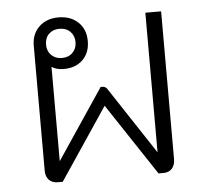

<svg xmlns="http://www.w3.org/2000/svg" viewBox="-45 -607 705 655"><g transform="rotate(-5 307.5 -280.0)"><path d="M529 -550V-44Q529 -24 518.5 -12Q508 0 489 0H472L309 -246L144 0H127Q108 0 97 -11.5Q86 -23 86 -43V-471Q86 -511 111.5 -535.5Q137 -560 178 -560Q220 -560 245.5 -535.5Q271 -511 271 -471Q271 -431 246.5 -407Q222 -383 181 -383Q156 -383 140 -394V-71L301 -311H308Q319 -311 326 -298L475 -72V-550ZM128 -471Q128 -449 142 -435Q156 -421 178 -421Q201 -421 215 -435Q229 -449 229 -471Q229 -493 215 -507Q201 -521 178 -521Q156 -521 142 -507.5Q128 -494 128 -471Z"/></g></svg>

Font: Bai Jamjuree Light
Style: Regular
Weight: 300
Designer: Katatrad Aksorn Co.,Ltd.
Foundry: Cadson Demak Co.,Ltd.
Version: Version 1.000; ttfautohint (v1.6)